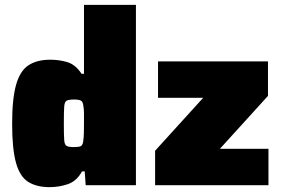

<svg xmlns="http://www.w3.org/2000/svg" viewBox="-20 -763 1161 791"><path d="M184 8Q131 8 96.5 -13.5Q62 -35 46 -92Q30 -149 30 -253Q30 -357 46.5 -414.5Q63 -472 98 -494.5Q133 -517 187 -517Q224 -517 257.5 -507Q291 -497 316 -459H326V-743H540V0H333L329 -57H318Q296 -17 260 -4.5Q224 8 184 8ZM285 -157Q305 -157 313 -161Q321 -165 323 -182Q325 -197 325.5 -214Q326 -231 326 -255Q326 -278 326 -294.5Q326 -311 324 -323Q322 -344 313.5 -348.5Q305 -353 285 -353Q264 -353 255 -348.5Q246 -344 244.5 -323.5Q243 -303 243 -255Q243 -207 244.5 -186.5Q246 -166 255 -161.5Q264 -157 285 -157ZM619 0V-142L817 -360H631V-510H1084V-368L886 -150H1086V0Z"/></svg>

Font: Saira Black
Style: Regular
Weight: 900
Designer: Hector Gatti with collaboration of the Omnibus-Type team
Foundry: Omnibus-Type
Version: Version 1.100; ttfautohint (v1.8.3)